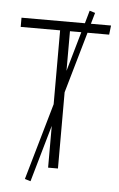

<svg xmlns="http://www.w3.org/2000/svg" viewBox="-56 -783 553 893"><g transform="rotate(5 220.0 -337.0)"><path d="M426 -641H325L243 -356V0H197V-195L121 70L94 62L197 -296V-641H13V-684H309L326 -744L352 -736L337 -684H431ZM243 -456 296 -641H243Z"/></g></svg>

Font: Fira Sans Condensed ExtraLight
Style: Regular
Weight: 275
Width: 3
Designer: Carrois Corporate & Edenspiekermann AG
Foundry: Carrois Corporate GbR & Edenspiekermann AG
Version: Version 4.203